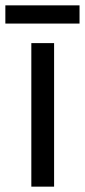

<svg xmlns="http://www.w3.org/2000/svg" viewBox="-39 -697 317 717"><path d="M258 -677H-19V-609H258ZM163 0V-536H78V0Z"/></svg>

Font: Noto Sans Devanagari SemiCondensed
Style: Regular
Weight: 400
Width: 4
Designer: Jelle Bosma - Monotype Design Team
Foundry: Monotype Imaging Inc.
Version: Version 2.004